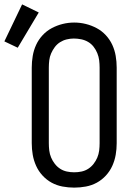

<svg xmlns="http://www.w3.org/2000/svg" viewBox="-89 -849 609 877"><path d="M250 8Q223 8 196.5 3Q170 -2 147 -14.5Q124 -27 105.5 -47Q87 -67 76 -91.5Q65 -116 60.5 -142Q56 -168 56 -195V-540Q56 -567 60.5 -593.5Q65 -620 76 -644Q87 -668 105.5 -688Q124 -708 147.5 -720.5Q171 -733 197 -739.5Q223 -746 250 -746Q277 -746 303 -739.5Q329 -733 352.5 -720.5Q376 -708 394.5 -688Q413 -668 424 -644Q435 -620 439.5 -593.5Q444 -567 444 -540V-195Q444 -168 439.5 -142Q435 -116 424 -91.5Q413 -67 394.5 -47Q376 -27 353 -14.5Q330 -2 303.5 3Q277 8 250 8ZM250 -62Q267 -62 283.5 -65.5Q300 -69 314 -78Q328 -87 338.5 -100.5Q349 -114 355.5 -129.5Q362 -145 364 -161.5Q366 -178 366 -195V-540Q366 -557 364 -573.5Q362 -590 355.5 -606Q349 -622 338.5 -635.5Q328 -649 313.5 -657.5Q299 -666 282 -669.5Q265 -673 248 -673Q232 -673 215.5 -669Q199 -665 185 -656Q171 -647 161 -633.5Q151 -620 144.5 -605Q138 -590 136 -573.5Q134 -557 134 -540V-195Q134 -178 136 -161.5Q138 -145 144.5 -129.5Q151 -114 161.5 -100.5Q172 -87 186 -78Q200 -69 216.5 -65.5Q233 -62 250 -62ZM-8 -631 -69 -660 12 -829 88 -792Z"/></svg>

Font: Zed Mono
Style: Regular
Weight: 400
Monospace: yes
Designer: Belleve Invis
Foundry: Belleve Invis
Version: Version 1.0.0; ttfautohint (v1.8.4)